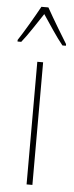

<svg xmlns="http://www.w3.org/2000/svg" viewBox="-76 -792 317 822"><g transform="rotate(5 83.0 -381.5)"><path d="M98 -763H68C44 -719 0 -644 -21 -613V-606H-5C22 -639 58 -696 83 -733C110 -693 144 -640 172 -606H187V-613C175 -632 124 -716 98 -763ZM96 0V-527H71V0Z"/></g></svg>

Font: Noto Sans Myanmar ExtraCondensed Thin
Style: Regular
Weight: 100
Width: 2
Designer: Monotype Design Team
Foundry: Monotype Imaging Inc.
Version: Version 2.107